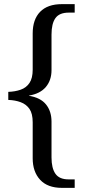

<svg xmlns="http://www.w3.org/2000/svg" viewBox="-20 -780 459 928"><path d="M279 128Q210 128 174 89Q138 50 138 -15V-189Q138 -231 122.5 -253.5Q107 -276 80 -286Q53 -296 20 -297V-336Q53 -337 80 -346.5Q107 -356 122.5 -379Q138 -402 138 -443V-618Q138 -686 174 -723Q210 -760 279 -760H341V-719H312Q267 -719 248 -692.5Q229 -666 229 -613V-441Q229 -392 201.5 -359.5Q174 -327 120 -318V-317Q176 -308 202.5 -275Q229 -242 229 -192V-19Q229 33 248 60Q267 87 311 87H341V128Z"/></svg>

Font: Noto Serif Bengali
Style: Regular
Weight: 400
Designer: Juan Bruce, Universal Thirst, Indian Type Foundry and the Monotype Design Team.
Foundry: Monotype Imaging Inc.
Version: Version 2.003